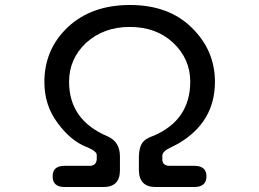

<svg xmlns="http://www.w3.org/2000/svg" viewBox="-20 -742 1040 770"><path d="M191 -35Q191 -77 239 -77H343Q366 -79 368 -103V-119Q370 -134 331 -151Q264 -176 211 -249Q158 -319 158 -413Q158 -545 253 -634Q348 -722 501 -722Q657 -722 749 -631Q842 -540 842 -414Q842 -251 693 -165L652 -144Q631 -132 631 -117V-103Q631 -79 657 -77H759Q808 -77 808 -35Q808 8 759 8H604Q537 8 537 -61V-115Q538 -150 550 -168Q563 -187 597 -198Q743 -261 743 -415Q743 -505 675 -570Q607 -634 500 -634Q395 -634 324 -569Q257 -505 257 -414Q257 -260 412 -195Q461 -173 461 -115V-59Q461 8 395 8H239Q191 8 191 -35Z"/></svg>

Font: 寒蝉全圆体
Style: Regular
Weight: 400
Designer: Warren2060
      Designed by Motoya company      

      [Varela Round]
      Joe Prince(Latin component); Avraham Cornf
Foundry: ChillType
Version: Version 3.200